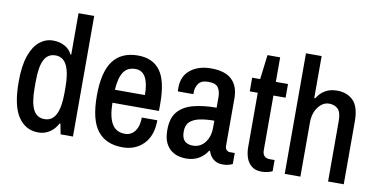

<svg xmlns="http://www.w3.org/2000/svg" viewBox="-71 -922 2236 1134"><g transform="rotate(10 1047.0 -355.5)"><path d="M205 12Q129 12 84.5 -54Q40 -120 40 -264Q40 -360 61.5 -420.5Q83 -481 119 -509.5Q155 -538 199 -538Q238 -538 268.5 -521.5Q299 -505 313 -475H318V-723H412V0H338L326 -62H321Q302 -26 272 -7Q242 12 205 12ZM228 -72Q274 -72 296 -115.5Q318 -159 318 -244V-279Q318 -365 296 -409.5Q274 -454 228 -454Q182 -454 160.5 -412.5Q139 -371 139 -282V-244Q139 -155 160.5 -113.5Q182 -72 228 -72Z M710 12Q611 12 560 -53Q509 -118 509 -263Q509 -405 559 -471.5Q609 -538 708 -538Q797 -538 841.5 -477.5Q886 -417 886 -282V-237H607Q608 -152 633 -110.5Q658 -69 711 -69Q748 -69 770.5 -99Q793 -129 793 -181H886Q886 -89 837 -38.5Q788 12 710 12ZM608 -315H788Q788 -384 768 -420.5Q748 -457 708 -457Q658 -457 635 -421Q612 -385 608 -315Z M1090 12Q1071 12 1047.5 6.5Q1024 1 1002.5 -15Q981 -31 967.5 -60Q954 -89 954 -136Q954 -208 988 -246.5Q1022 -285 1082 -300Q1142 -315 1218 -315V-378Q1218 -413 1203.5 -435Q1189 -457 1144 -457Q1101 -457 1085 -433Q1069 -409 1069 -383V-370H976Q975 -375 975 -380Q975 -385 975 -392Q975 -462 1023 -500Q1071 -538 1147 -538Q1231 -538 1271.5 -499Q1312 -460 1312 -388V-105Q1312 -86 1321 -78Q1330 -70 1340 -70H1370V-4Q1362 0 1347.5 4.5Q1333 9 1311 9Q1277 9 1255 -9Q1233 -27 1224 -57H1219Q1199 -25 1167 -6.5Q1135 12 1090 12ZM1119 -70Q1146 -70 1168 -84.5Q1190 -99 1204 -127.5Q1218 -156 1218 -195V-237Q1170 -237 1132.5 -229.5Q1095 -222 1073 -202Q1051 -182 1051 -143Q1051 -104 1068.5 -87Q1086 -70 1119 -70Z M1545 11Q1506 11 1483.5 -8Q1461 -27 1451.5 -56Q1442 -85 1442 -117V-444H1394V-526H1442L1460 -673H1536V-526H1609V-444H1536V-116Q1536 -70 1581 -70H1609V-3Q1598 3 1579.5 7Q1561 11 1545 11Z M1682 0V-723H1776V-471H1782Q1801 -503 1831 -520.5Q1861 -538 1903 -538Q1962 -538 1999 -501.5Q2036 -465 2036 -376V0H1942V-361Q1942 -415 1922 -434.5Q1902 -454 1869 -454Q1832 -454 1804 -418Q1776 -382 1776 -322V0Z"/></g></svg>

Font: Archivo Narrow Medium
Style: Regular
Weight: 500
Designer: Hector Gatti
Foundry: Omnibus-Type
Version: Version 3.002